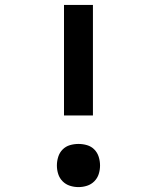

<svg xmlns="http://www.w3.org/2000/svg" viewBox="-20 -755 640 783"><path d="M241 -284V-735H359V-284ZM300 8Q282 8 265 2.5Q248 -3 235.5 -15.5Q223 -28 217.5 -45Q212 -62 212 -80Q212 -98 217.5 -115.5Q223 -133 235.5 -145.5Q248 -158 265 -163Q282 -168 300 -168Q318 -168 335 -163Q352 -158 364.5 -145.5Q377 -133 382.5 -115.5Q388 -98 388 -80Q388 -62 382.5 -45Q377 -28 364.5 -15.5Q352 -3 335 2.5Q318 8 300 8Z"/></svg>

Font: Iosevka Custom Extended
Style: Bold
Weight: 700
Width: 7
Monospace: yes
Designer: Belleve Invis
Foundry: Belleve Invis
Version: Version 11.2.4; ttfautohint (v1.8.4)